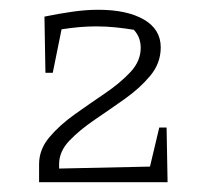

<svg xmlns="http://www.w3.org/2000/svg" viewBox="-20 -750 421 393"><path d="M60 -377V-414Q60 -444 81 -469Q102 -494 133 -516Q164 -538 195 -559Q226 -580 247 -602.5Q268 -625 268 -652Q268 -662 265 -671Q262 -680 254 -689Q236 -692 216.5 -694Q197 -696 177 -696Q160 -696 142.5 -694.5Q125 -693 106 -690L88 -601H73L71 -716Q100 -722 128 -726Q156 -730 181 -730Q240 -730 274.5 -710Q309 -690 309 -653Q309 -621 288 -595.5Q267 -570 236 -548Q205 -526 174 -505Q143 -484 122 -462Q101 -440 101 -414V-405L287 -409L306 -489H321L323 -377Z"/></svg>

Font: Piazzolla SC ExtraLight
Style: Regular
Weight: 200
Designer: Juan Pablo del Peral
Foundry: Huerta Tipografica
Version: Version 1.330